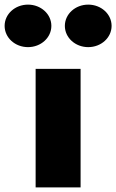

<svg xmlns="http://www.w3.org/2000/svg" viewBox="-96 -811 503 831"><path d="M25.2 -791C-31 -791 -76 -750 -76 -699C-76 -648 -31 -607 25.2 -607C81.2 -607 126.3 -648 126.3 -699C126.3 -750 81.2 -791 25.2 -791ZM285.8 -791C229.8 -791 184.7 -750 184.7 -699C184.7 -648 229.8 -607 285.8 -607C342 -607 387 -648 387 -699C387 -750 342 -791 285.8 -791ZM58.2 -513H252.8V0H58.2Z"/></svg>

Font: Hussar
Style: BdWide
Weight: 700
Foundry: Cannot Into Space Fonts
Version: Version 2.00